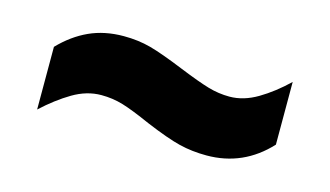

<svg xmlns="http://www.w3.org/2000/svg" viewBox="-38 -502 615 358"><g transform="rotate(15 269.5 -323.5)"><path d="M46 -358Q71 -384 100.5 -397.5Q130 -411 167 -411Q195 -411 219 -404.5Q243 -398 287 -380Q324 -365 344.5 -359Q365 -353 386 -353Q413 -353 440 -369Q467 -385 493 -410V-289Q444 -236 373 -236Q345 -236 320.5 -242Q296 -248 253 -266Q217 -282 197 -288Q177 -294 155 -294Q127 -294 100 -278Q73 -262 46 -237Z"/></g></svg>

Font: Noto Sans Devanagari UI SemiCondensed ExtraBold
Style: Regular
Weight: 800
Width: 4
Designer: Jelle Bosma - Monotype Design Team
Foundry: Monotype Imaging Inc.
Version: Version 2.004; ttfautohint (v1.8.4.7-5d5b)